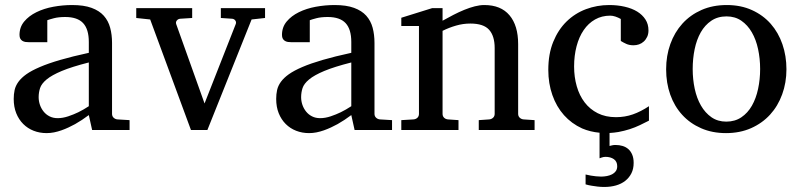

<svg xmlns="http://www.w3.org/2000/svg" viewBox="-20 -514 3163 759"><path d="M331.1 -267.1Q263.7 -250 224.1 -233.4Q184.6 -216.8 164.3 -200Q144 -183.1 138.4 -165.8Q132.8 -148.4 132.8 -129.9Q132.8 -114.3 137.9 -99.4Q143.1 -84.5 152.6 -72.8Q162.1 -61 176 -54Q189.9 -46.9 208 -46.9Q228 -46.9 249.8 -54.2Q271.5 -61.5 289.6 -70.3Q310.5 -80.6 331.1 -94.2ZM344.2 0 331.1 -59.1Q304.7 -39.1 276.9 -23.4Q264.6 -16.6 251 -10.3Q237.3 -3.9 222.9 1.2Q208.5 6.3 193.6 9.3Q178.7 12.2 164.1 12.2Q136.7 12.2 113 2.9Q89.4 -6.3 71.8 -23.9Q54.2 -41.5 44.2 -66.4Q34.2 -91.3 34.2 -123Q34.2 -141.6 37.8 -158.2Q41.5 -174.8 52.7 -190.4Q64 -206.1 84.2 -220.5Q104.5 -234.9 137.5 -249Q170.4 -263.2 218 -277.1Q265.6 -291 331.1 -305.2V-348.1Q331.1 -398.4 308.6 -422.6Q286.1 -446.8 237.8 -446.8Q211.4 -446.8 192.9 -441.9Q174.3 -437 167 -434.1V-347.2H94.2Q87.4 -347.2 80.8 -348.1Q74.2 -349.1 68.8 -352.3Q63.5 -355.5 60.3 -361.1Q57.1 -366.7 57.1 -376Q57.1 -406.7 75.7 -429Q94.2 -451.2 124 -465.8Q153.8 -480.5 190.9 -487.3Q228 -494.1 265.1 -494.1Q311.5 -494.1 342 -482.9Q372.6 -471.7 390.4 -451.7Q408.2 -431.6 415.5 -404.3Q422.9 -377 422.9 -344.2V-64Q422.9 -54.7 429 -48.8Q435.1 -43 443.8 -42L492.2 -39.1V0Z M974.6 -437 799.8 0H734.9L573.7 -437L518.6 -442.9V-481.9H739.7V-442.9L691.9 -439.9Q683.6 -439 678.7 -432.6Q673.8 -426.3 676.8 -418L788.6 -105L911.6 -418Q915 -425.8 910.6 -432.4Q906.2 -439 897.9 -439.9L853 -442.9V-481.9H1027.8V-442.9Z M1368.7 -267.1Q1301.3 -250 1261.7 -233.4Q1222.2 -216.8 1201.9 -200Q1181.6 -183.1 1176 -165.8Q1170.4 -148.4 1170.4 -129.9Q1170.4 -114.3 1175.5 -99.4Q1180.7 -84.5 1190.2 -72.8Q1199.7 -61 1213.6 -54Q1227.5 -46.9 1245.6 -46.9Q1265.6 -46.9 1287.4 -54.2Q1309.1 -61.5 1327.1 -70.3Q1348.1 -80.6 1368.7 -94.2ZM1381.8 0 1368.7 -59.1Q1342.3 -39.1 1314.5 -23.4Q1302.2 -16.6 1288.6 -10.3Q1274.9 -3.9 1260.5 1.2Q1246.1 6.3 1231.2 9.3Q1216.3 12.2 1201.7 12.2Q1174.3 12.2 1150.6 2.9Q1127 -6.3 1109.4 -23.9Q1091.8 -41.5 1081.8 -66.4Q1071.8 -91.3 1071.8 -123Q1071.8 -141.6 1075.4 -158.2Q1079.1 -174.8 1090.3 -190.4Q1101.6 -206.1 1121.8 -220.5Q1142.1 -234.9 1175 -249Q1208 -263.2 1255.6 -277.1Q1303.2 -291 1368.7 -305.2V-348.1Q1368.7 -398.4 1346.2 -422.6Q1323.7 -446.8 1275.4 -446.8Q1249 -446.8 1230.5 -441.9Q1211.9 -437 1204.6 -434.1V-347.2H1131.8Q1125 -347.2 1118.4 -348.1Q1111.8 -349.1 1106.4 -352.3Q1101.1 -355.5 1097.9 -361.1Q1094.7 -366.7 1094.7 -376Q1094.7 -406.7 1113.3 -429Q1131.8 -451.2 1161.6 -465.8Q1191.4 -480.5 1228.5 -487.3Q1265.6 -494.1 1302.7 -494.1Q1349.1 -494.1 1379.6 -482.9Q1410.2 -471.7 1428 -451.7Q1445.8 -431.6 1453.1 -404.3Q1460.4 -377 1460.4 -344.2V-64Q1460.4 -54.7 1466.6 -48.8Q1472.7 -43 1481.4 -42L1529.8 -39.1V0Z M1872.6 0V-39.1L1914.6 -42Q1923.3 -43 1929.4 -48.8Q1935.5 -54.7 1935.5 -64V-324.2Q1935.5 -371.6 1913.6 -396.2Q1891.6 -420.9 1839.4 -420.9Q1810.5 -420.9 1782.7 -412.8Q1754.9 -404.8 1729.5 -392.1V-64Q1729.5 -54.7 1735.4 -48.8Q1741.2 -43 1750.5 -42L1792.5 -39.1V0H1566.4V-39.1L1615.2 -42Q1624.5 -43 1630.4 -48.8Q1636.2 -54.7 1636.2 -64V-411.1H1566.4V-443.8L1688.5 -481.9H1729.5V-432.1Q1750.5 -443.8 1772.2 -455.1Q1793.9 -466.3 1815.4 -475.1Q1836.9 -483.9 1856.9 -489Q1877 -494.1 1894.5 -494.1Q1960 -494.1 1994.1 -453.6Q2028.3 -413.1 2028.3 -339.8V-64Q2028.3 -54.7 2034.4 -48.8Q2040.5 -43 2049.3 -42L2093.3 -39.1V0Z M2484.9 129.9Q2484.9 153.3 2476.1 170.9Q2467.3 188.5 2451.9 200.7Q2436.5 212.9 2415.3 219Q2394 225.1 2368.7 225.1Q2355.5 225.1 2342.5 223.6Q2329.6 222.2 2318.8 220.2Q2306.2 218.3 2294.9 214.8V175.8Q2305.2 178.2 2315.9 180.2Q2325.2 181.6 2335.7 182.9Q2346.2 184.1 2356 184.1Q2367.7 184.1 2379.2 181.9Q2390.6 179.7 2399.7 175Q2408.7 170.4 2414.3 162.6Q2419.9 154.8 2419.9 143.1Q2419.9 124.5 2406.7 115.2Q2393.6 106 2373 106Q2369.1 106 2365.2 106.9Q2361.3 107.9 2357.9 108.9L2350.1 111.8V10.7Q2313 7.3 2281.2 -6.3Q2239.3 -25.4 2209.5 -58.8Q2179.7 -92.3 2163.6 -138.2Q2147.5 -184.1 2147.5 -237.8Q2147.5 -300.8 2167 -348.6Q2186.5 -396.5 2219.7 -429Q2252.9 -461.4 2296.6 -477.8Q2340.3 -494.1 2388.2 -494.1Q2420.9 -494.1 2449.5 -487.5Q2478 -481 2498.8 -468.3Q2519.5 -455.6 2531.5 -437Q2543.5 -418.5 2543.5 -394Q2543.5 -379.4 2538.3 -368.4Q2533.2 -357.4 2524.9 -349.9Q2516.6 -342.3 2506.1 -338.6Q2495.6 -335 2484.4 -335Q2467.8 -335 2455.6 -340.6Q2443.4 -346.2 2434.1 -352.1V-439Q2423.8 -444.8 2412.8 -448.5Q2401.9 -452.1 2392.1 -452.1Q2358.9 -452.1 2332.3 -437Q2305.7 -421.9 2287.4 -395Q2269 -368.2 2259.3 -331.3Q2249.5 -294.4 2249.5 -251Q2249.5 -209.5 2260 -172.9Q2270.5 -136.2 2291.3 -109.1Q2312 -82 2343 -66.4Q2374 -50.8 2415 -50.8Q2450.2 -50.8 2481.7 -61.8Q2513.2 -72.8 2545.4 -94.2V-37.1Q2528.3 -28.3 2509.5 -19.3Q2490.7 -10.3 2469.5 -3.4Q2448.2 3.4 2424.8 7.8Q2407.7 10.7 2389.6 11.7V63Q2395 62 2399.9 60.5Q2404.8 59.1 2413.1 59.1Q2428.2 59.1 2441.2 63Q2454.1 66.9 2463.9 75.4Q2473.6 84 2479.2 97.4Q2484.9 110.8 2484.9 129.9Z M2984.9 -241.2Q2984.9 -282.2 2976.8 -319.8Q2968.8 -357.4 2952.1 -386.2Q2935.5 -415 2910.6 -432.1Q2885.7 -449.2 2852.1 -449.2Q2817.4 -449.2 2792 -432.1Q2766.6 -415 2750.2 -386.2Q2733.9 -357.4 2726.1 -319.8Q2718.3 -282.2 2718.3 -241.2Q2718.3 -200.7 2726.3 -163.1Q2734.4 -125.5 2751 -96.7Q2767.6 -67.9 2792.5 -50.5Q2817.4 -33.2 2851.1 -33.2Q2885.3 -33.2 2910.6 -50.3Q2936 -67.4 2952.4 -96.2Q2968.8 -125 2976.8 -162.6Q2984.9 -200.2 2984.9 -241.2ZM3088.9 -240.2Q3088.9 -187 3072 -140.9Q3055.2 -94.7 3024.2 -60.8Q2993.2 -26.9 2949 -7.3Q2904.8 12.2 2850.1 12.2Q2795.4 12.2 2751.5 -7.1Q2707.5 -26.4 2676.8 -60.1Q2646 -93.8 2629.6 -139.9Q2613.3 -186 2613.3 -240.2Q2613.3 -293.5 2629.9 -339.8Q2646.5 -386.2 2677.7 -420.7Q2709 -455.1 2753.2 -474.6Q2797.4 -494.1 2853 -494.1Q2908.7 -494.1 2952.6 -474.1Q2996.6 -454.1 3026.9 -419.7Q3057.1 -385.3 3073 -339.1Q3088.9 -293 3088.9 -240.2Z"/></svg>

Font: BabelStone Ogham Special
Style: Regular
Weight: 400
Designer: Andrew West
Foundry: BabelStone
Version: Version 1.02 March 14, 2022